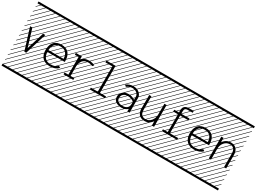

<svg xmlns="http://www.w3.org/2000/svg" viewBox="-63 -2097 4900 3668"><g transform="rotate(30 2386.5 -263.5)"><path d="M96.7 -480.5H147L265.1 -95.7L383.3 -480.5H433.6L285.6 -4.4H244.6ZM0 402.8H530.3V442.9H0ZM0 -970.2H530.3V-930.2H0ZM526.9 410.6 533.7 417.5 525.4 425.8 518.6 418.9ZM526.9 304.7 533.7 311.5 419.4 425.8 412.6 418.9ZM526.9 198.7 533.7 205.6 313.5 425.8 306.6 418.9ZM526.9 92.3 533.7 99.1 207.5 425.8 200.7 418.9ZM526.9 -13.2 533.7 -6.3 101.6 425.8 94.7 418.9ZM526.9 -119.1 533.7 -112.3 3.4 418 -3.4 411.1ZM526.9 -225.6 533.7 -218.8 3.4 311.5 -3.4 304.7ZM526.9 -331.5 533.7 -324.7 3.4 205.6 -3.4 198.7ZM526.9 -438 533.7 -431.2 3.4 99.1 -3.4 92.3ZM526.9 -543.5 533.7 -536.6 3.4 -6.3 -3.4 -13.2ZM526.9 -649.4 533.7 -642.6 3.4 -112.3 -3.4 -119.1ZM526.9 -755.9 533.7 -749 3.4 -218.8 -3.4 -225.6ZM526.9 -861.8 533.7 -855 3.4 -324.7 -3.4 -331.5ZM516.6 -958 523.4 -951.2 3.4 -431.2 -3.4 -438ZM411.1 -958 418 -951.2 3.4 -536.6 -3.4 -543.5ZM305.2 -958 312 -951.2 3.4 -642.6 -3.4 -649.4ZM198.7 -958 205.6 -951.2 3.4 -749 -3.4 -755.9ZM92.3 -958 99.1 -951.2 3.4 -855 -3.4 -861.8Z M628.4 -260.3H962.4Q953.1 -436 795.4 -436Q637.7 -436 628.4 -260.3ZM628.4 -220.2Q630.4 -180.7 640.1 -150.1Q649.9 -119.6 669.4 -95Q689 -70.3 722.4 -57.4Q755.9 -44.4 802.2 -44.4Q900.4 -44.4 953.6 -101.1L992.7 -76.7Q925.3 -4.4 802.2 -4.4Q751.5 -4.4 711.7 -18.3Q671.9 -32.2 647.5 -54.4Q623 -76.7 607.2 -108.2Q591.3 -139.6 585.2 -171.9Q579.1 -204.1 579.1 -240.2Q579.1 -276.4 585.2 -308.6Q591.3 -340.8 606.7 -372.1Q622.1 -403.3 646 -425.8Q669.9 -448.2 708.3 -462.2Q746.6 -476.1 795.4 -476.1Q844.2 -476.1 882.6 -462.2Q920.9 -448.2 944.8 -425.8Q968.8 -403.3 984.1 -372.1Q999.5 -340.8 1005.6 -308.6Q1011.7 -276.4 1011.7 -240.2V-220.2ZM530.3 402.8H1060.5V442.9H530.3ZM530.3 -970.2H1060.5V-930.2H530.3ZM1057.1 410.6 1064 417.5 1055.7 425.8 1048.8 418.9ZM1057.1 304.7 1064 311.5 949.7 425.8 942.9 418.9ZM1057.1 198.7 1064 205.6 843.8 425.8 836.9 418.9ZM1057.1 92.3 1064 99.1 737.8 425.8 731 418.9ZM1057.1 -13.2 1064 -6.3 631.8 425.8 625 418.9ZM1057.1 -119.1 1064 -112.3 533.7 418 526.9 411.1ZM1057.1 -225.6 1064 -218.8 533.7 311.5 526.9 304.7ZM1057.1 -331.5 1064 -324.7 533.7 205.6 526.9 198.7ZM1057.1 -438 1064 -431.2 533.7 99.1 526.9 92.3ZM1057.1 -543.5 1064 -536.6 533.7 -6.3 526.9 -13.2ZM1057.1 -649.4 1064 -642.6 533.7 -112.3 526.9 -119.1ZM1057.1 -755.9 1064 -749 533.7 -218.8 526.9 -225.6ZM1057.1 -861.8 1064 -855 533.7 -324.7 526.9 -331.5ZM1046.9 -958 1053.7 -951.2 533.7 -431.2 526.9 -438ZM941.4 -958 948.2 -951.2 533.7 -536.6 526.9 -543.5ZM835.4 -958 842.3 -951.2 533.7 -642.6 526.9 -649.4ZM729 -958 735.8 -951.2 533.7 -749 526.9 -755.9ZM622.6 -958 629.4 -951.2 533.7 -855 526.9 -861.8Z M1109.4 -4.4V-44.4H1192.4V-435.5L1109.4 -436V-476.1L1216.8 -475.6H1241.2Q1241.2 -475.6 1241.2 -396.5Q1293.5 -476.1 1404.3 -476.1Q1479.5 -476.1 1532.2 -444.3L1502.9 -412.1Q1464.8 -436 1404.3 -436Q1327.1 -436 1286.4 -387.5Q1245.6 -338.9 1241.2 -258.8V-44.4H1324.2V-4.4ZM1060.5 402.8H1590.8V442.9H1060.5ZM1060.5 -970.2H1590.8V-930.2H1060.5ZM1587.4 410.6 1594.2 417.5 1585.9 425.8 1579.1 418.9ZM1587.4 304.7 1594.2 311.5 1480 425.8 1473.1 418.9ZM1587.4 198.7 1594.2 205.6 1374 425.8 1367.2 418.9ZM1587.4 92.3 1594.2 99.1 1268.1 425.8 1261.2 418.9ZM1587.4 -13.2 1594.2 -6.3 1162.1 425.8 1155.3 418.9ZM1587.4 -119.1 1594.2 -112.3 1064 418 1057.1 411.1ZM1587.4 -225.6 1594.2 -218.8 1064 311.5 1057.1 304.7ZM1587.4 -331.5 1594.2 -324.7 1064 205.6 1057.1 198.7ZM1587.4 -438 1594.2 -431.2 1064 99.1 1057.1 92.3ZM1587.4 -543.5 1594.2 -536.6 1064 -6.3 1057.1 -13.2ZM1587.4 -649.4 1594.2 -642.6 1064 -112.3 1057.1 -119.1ZM1587.4 -755.9 1594.2 -749 1064 -218.8 1057.1 -225.6ZM1587.4 -861.8 1594.2 -855 1064 -324.7 1057.1 -331.5ZM1577.1 -958 1584 -951.2 1064 -431.2 1057.1 -438ZM1471.7 -958 1478.5 -951.2 1064 -536.6 1057.1 -543.5ZM1365.7 -958 1372.6 -951.2 1064 -642.6 1057.1 -649.4ZM1259.3 -958 1266.1 -951.2 1064 -749 1057.1 -755.9ZM1152.8 -958 1159.7 -951.2 1064 -855 1057.1 -861.8Z M1688.5 -4.4V-44.4H1841.3V-601.6H1688.5V-641.6H1890.1V-44.4H2023.4V-4.4ZM1590.8 402.8H2121.1V442.9H1590.8ZM1590.8 -970.2H2121.1V-930.2H1590.8ZM2117.7 410.6 2124.5 417.5 2116.2 425.8 2109.4 418.9ZM2117.7 304.7 2124.5 311.5 2010.3 425.8 2003.4 418.9ZM2117.7 198.7 2124.5 205.6 1904.3 425.8 1897.5 418.9ZM2117.7 92.3 2124.5 99.1 1798.3 425.8 1791.5 418.9ZM2117.7 -13.2 2124.5 -6.3 1692.4 425.8 1685.5 418.9ZM2117.7 -119.1 2124.5 -112.3 1594.2 418 1587.4 411.1ZM2117.7 -225.6 2124.5 -218.8 1594.2 311.5 1587.4 304.7ZM2117.7 -331.5 2124.5 -324.7 1594.2 205.6 1587.4 198.7ZM2117.7 -438 2124.5 -431.2 1594.2 99.1 1587.4 92.3ZM2117.7 -543.5 2124.5 -536.6 1594.2 -6.3 1587.4 -13.2ZM2117.7 -649.4 2124.5 -642.6 1594.2 -112.3 1587.4 -119.1ZM2117.7 -755.9 2124.5 -749 1594.2 -218.8 1587.4 -225.6ZM2117.7 -861.8 2124.5 -855 1594.2 -324.7 1587.4 -331.5ZM2107.4 -958 2114.3 -951.2 1594.2 -431.2 1587.4 -438ZM2002 -958 2008.8 -951.2 1594.2 -536.6 1587.4 -543.5ZM1896 -958 1902.8 -951.2 1594.2 -642.6 1587.4 -649.4ZM1789.6 -958 1796.4 -951.2 1594.2 -749 1587.4 -755.9ZM1683.1 -958 1689.9 -951.2 1594.2 -855 1587.4 -861.8Z M2568.4 -321.8V0H2519.5V-55.2Q2466.3 -4.4 2385.3 -4.4Q2304.7 -4.4 2254.4 -42Q2204.1 -79.6 2204.1 -145.5Q2204.1 -215.3 2255.1 -257.6Q2306.2 -299.8 2382.3 -299.8Q2455.6 -299.8 2519.5 -255.9V-321.8Q2519.5 -370.6 2479.7 -403.3Q2439.9 -436 2382.8 -436Q2317.4 -436 2259.3 -392.1L2226.1 -421.4Q2298.3 -476.1 2382.8 -476.1Q2460 -476.1 2514.2 -431.4Q2568.4 -386.7 2568.4 -321.8ZM2385.3 -44.4Q2448.7 -44.4 2484.1 -75.2Q2519.5 -106 2519.5 -167V-206.5Q2498.5 -231.9 2461.7 -245.8Q2424.8 -259.8 2382.3 -259.8Q2325.7 -259.8 2289.3 -229.7Q2252.9 -199.7 2252.9 -145.5Q2252.9 -95.7 2287.1 -70.1Q2321.3 -44.4 2385.3 -44.4ZM2121.1 402.8H2651.4V442.9H2121.1ZM2121.1 -970.2H2651.4V-930.2H2121.1ZM2647.9 410.6 2654.8 417.5 2646.5 425.8 2639.6 418.9ZM2647.9 304.7 2654.8 311.5 2540.5 425.8 2533.7 418.9ZM2647.9 198.7 2654.8 205.6 2434.6 425.8 2427.7 418.9ZM2647.9 92.3 2654.8 99.1 2328.6 425.8 2321.8 418.9ZM2647.9 -13.2 2654.8 -6.3 2222.7 425.8 2215.8 418.9ZM2647.9 -119.1 2654.8 -112.3 2124.5 418 2117.7 411.1ZM2647.9 -225.6 2654.8 -218.8 2124.5 311.5 2117.7 304.7ZM2647.9 -331.5 2654.8 -324.7 2124.5 205.6 2117.7 198.7ZM2647.9 -438 2654.8 -431.2 2124.5 99.1 2117.7 92.3ZM2647.9 -543.5 2654.8 -536.6 2124.5 -6.3 2117.7 -13.2ZM2647.9 -649.4 2654.8 -642.6 2124.5 -112.3 2117.7 -119.1ZM2647.9 -755.9 2654.8 -749 2124.5 -218.8 2117.7 -225.6ZM2647.9 -861.8 2654.8 -855 2124.5 -324.7 2117.7 -331.5ZM2637.7 -958 2644.5 -951.2 2124.5 -431.2 2117.7 -438ZM2532.2 -958 2539.1 -951.2 2124.5 -536.6 2117.7 -543.5ZM2426.3 -958 2433.1 -951.2 2124.5 -642.6 2117.7 -649.4ZM2319.8 -958 2326.7 -951.2 2124.5 -749 2117.7 -755.9ZM2213.4 -958 2220.2 -951.2 2124.5 -855 2117.7 -861.8Z M3108.4 0H3059.6V-97.7Q3032.7 -54.7 2990 -29.5Q2947.3 -4.4 2891.1 -4.4Q2810.1 -4.4 2767.3 -53.7Q2724.6 -103 2724.6 -182.1V-480.5H2773.4V-182.1Q2773.4 -113.8 2803.7 -79.1Q2834 -44.4 2891.1 -44.4Q2962.4 -44.4 3011 -101.8Q3059.6 -159.2 3059.6 -240.2V-480.5H3108.4ZM2651.4 402.8H3181.6V442.9H2651.4ZM2651.4 -970.2H3181.6V-930.2H2651.4ZM3178.2 410.6 3185.1 417.5 3176.8 425.8 3169.9 418.9ZM3178.2 304.7 3185.1 311.5 3070.8 425.8 3064 418.9ZM3178.2 198.7 3185.1 205.6 2964.8 425.8 2958 418.9ZM3178.2 92.3 3185.1 99.1 2858.9 425.8 2852.1 418.9ZM3178.2 -13.2 3185.1 -6.3 2752.9 425.8 2746.1 418.9ZM3178.2 -119.1 3185.1 -112.3 2654.8 418 2647.9 411.1ZM3178.2 -225.6 3185.1 -218.8 2654.8 311.5 2647.9 304.7ZM3178.2 -331.5 3185.1 -324.7 2654.8 205.6 2647.9 198.7ZM3178.2 -438 3185.1 -431.2 2654.8 99.1 2647.9 92.3ZM3178.2 -543.5 3185.1 -536.6 2654.8 -6.3 2647.9 -13.2ZM3178.2 -649.4 3185.1 -642.6 2654.8 -112.3 2647.9 -119.1ZM3178.2 -755.9 3185.1 -749 2654.8 -218.8 2647.9 -225.6ZM3178.2 -861.8 3185.1 -855 2654.8 -324.7 2647.9 -331.5ZM3168 -958 3174.8 -951.2 2654.8 -431.2 2647.9 -438ZM3062.5 -958 3069.3 -951.2 2654.8 -536.6 2647.9 -543.5ZM2956.5 -958 2963.4 -951.2 2654.8 -642.6 2647.9 -649.4ZM2850.1 -958 2856.9 -951.2 2654.8 -749 2647.9 -755.9ZM2743.7 -958 2750.5 -951.2 2654.8 -855 2647.9 -861.8Z M3509.3 -601.6Q3463.9 -601.6 3447.8 -582Q3433.1 -564 3433.1 -515.1V-476.1H3614.3V-436H3433.1V-44.4H3614.3V-4.4H3279.3V-44.4H3384.3V-436H3279.3V-476.1H3384.3V-515.1Q3384.3 -546.4 3389.6 -567.9Q3395 -589.4 3411.1 -607.4Q3442.4 -641.6 3509.3 -641.6H3614.3V-601.6ZM3181.6 402.8H3711.9V442.9H3181.6ZM3181.6 -970.2H3711.9V-930.2H3181.6ZM3708.5 410.6 3715.3 417.5 3707 425.8 3700.2 418.9ZM3708.5 304.7 3715.3 311.5 3601.1 425.8 3594.2 418.9ZM3708.5 198.7 3715.3 205.6 3495.1 425.8 3488.3 418.9ZM3708.5 92.3 3715.3 99.1 3389.2 425.8 3382.3 418.9ZM3708.5 -13.2 3715.3 -6.3 3283.2 425.8 3276.4 418.9ZM3708.5 -119.1 3715.3 -112.3 3185.1 418 3178.2 411.1ZM3708.5 -225.6 3715.3 -218.8 3185.1 311.5 3178.2 304.7ZM3708.5 -331.5 3715.3 -324.7 3185.1 205.6 3178.2 198.7ZM3708.5 -438 3715.3 -431.2 3185.1 99.1 3178.2 92.3ZM3708.5 -543.5 3715.3 -536.6 3185.1 -6.3 3178.2 -13.2ZM3708.5 -649.4 3715.3 -642.6 3185.1 -112.3 3178.2 -119.1ZM3708.5 -755.9 3715.3 -749 3185.1 -218.8 3178.2 -225.6ZM3708.5 -861.8 3715.3 -855 3185.1 -324.7 3178.2 -331.5ZM3698.2 -958 3705.1 -951.2 3185.1 -431.2 3178.2 -438ZM3592.8 -958 3599.6 -951.2 3185.1 -536.6 3178.2 -543.5ZM3486.8 -958 3493.7 -951.2 3185.1 -642.6 3178.2 -649.4ZM3380.4 -958 3387.2 -951.2 3185.1 -749 3178.2 -755.9ZM3273.9 -958 3280.8 -951.2 3185.1 -855 3178.2 -861.8Z M3810.1 -260.3H4144Q4134.8 -436 3977.1 -436Q3819.3 -436 3810.1 -260.3ZM3810.1 -220.2Q3812 -180.7 3821.8 -150.1Q3831.5 -119.6 3851.1 -95Q3870.6 -70.3 3904.1 -57.4Q3937.5 -44.4 3983.9 -44.4Q4082 -44.4 4135.3 -101.1L4174.3 -76.7Q4106.9 -4.4 3983.9 -4.4Q3933.1 -4.4 3893.3 -18.3Q3853.5 -32.2 3829.1 -54.4Q3804.7 -76.7 3788.8 -108.2Q3772.9 -139.6 3766.8 -171.9Q3760.7 -204.1 3760.7 -240.2Q3760.7 -276.4 3766.8 -308.6Q3772.9 -340.8 3788.3 -372.1Q3803.7 -403.3 3827.6 -425.8Q3851.6 -448.2 3889.9 -462.2Q3928.2 -476.1 3977.1 -476.1Q4025.9 -476.1 4064.2 -462.2Q4102.5 -448.2 4126.5 -425.8Q4150.4 -403.3 4165.8 -372.1Q4181.2 -340.8 4187.3 -308.6Q4193.4 -276.4 4193.4 -240.2V-220.2ZM3711.9 402.8H4242.2V442.9H3711.9ZM3711.9 -970.2H4242.2V-930.2H3711.9ZM4238.8 410.6 4245.6 417.5 4237.3 425.8 4230.5 418.9ZM4238.8 304.7 4245.6 311.5 4131.3 425.8 4124.5 418.9ZM4238.8 198.7 4245.6 205.6 4025.4 425.8 4018.6 418.9ZM4238.8 92.3 4245.6 99.1 3919.4 425.8 3912.6 418.9ZM4238.8 -13.2 4245.6 -6.3 3813.5 425.8 3806.6 418.9ZM4238.8 -119.1 4245.6 -112.3 3715.3 418 3708.5 411.1ZM4238.8 -225.6 4245.6 -218.8 3715.3 311.5 3708.5 304.7ZM4238.8 -331.5 4245.6 -324.7 3715.3 205.6 3708.5 198.7ZM4238.8 -438 4245.6 -431.2 3715.3 99.1 3708.5 92.3ZM4238.8 -543.5 4245.6 -536.6 3715.3 -6.3 3708.5 -13.2ZM4238.8 -649.4 4245.6 -642.6 3715.3 -112.3 3708.5 -119.1ZM4238.8 -755.9 4245.6 -749 3715.3 -218.8 3708.5 -225.6ZM4238.8 -861.8 4245.6 -855 3715.3 -324.7 3708.5 -331.5ZM4228.5 -958 4235.4 -951.2 3715.3 -431.2 3708.5 -438ZM4123 -958 4129.9 -951.2 3715.3 -536.6 3708.5 -543.5ZM4017.1 -958 4023.9 -951.2 3715.3 -642.6 3708.5 -649.4ZM3910.6 -958 3917.5 -951.2 3715.3 -749 3708.5 -755.9ZM3804.2 -958 3811 -951.2 3715.3 -855 3708.5 -861.8Z M4315.4 -480.5H4364.3V-382.8Q4391.1 -425.8 4433.8 -450.9Q4476.6 -476.1 4532.7 -476.1Q4613.8 -476.1 4656.5 -426.8Q4699.2 -377.4 4699.2 -298.3V0H4650.4V-298.3Q4650.4 -366.7 4620.1 -401.4Q4589.8 -436 4532.7 -436Q4461.4 -436 4412.8 -378.7Q4364.3 -321.3 4364.3 -240.2V0H4315.4ZM4242.2 402.8H4772.5V442.9H4242.2ZM4242.2 -970.2H4772.5V-930.2H4242.2ZM4769 410.6 4775.9 417.5 4767.6 425.8 4760.7 418.9ZM4769 304.7 4775.9 311.5 4661.6 425.8 4654.8 418.9ZM4769 198.7 4775.9 205.6 4555.7 425.8 4548.8 418.9ZM4769 92.3 4775.9 99.1 4449.7 425.8 4442.9 418.9ZM4769 -13.2 4775.9 -6.3 4343.8 425.8 4336.9 418.9ZM4769 -119.1 4775.9 -112.3 4245.6 418 4238.8 411.1ZM4769 -225.6 4775.9 -218.8 4245.6 311.5 4238.8 304.7ZM4769 -331.5 4775.9 -324.7 4245.6 205.6 4238.8 198.7ZM4769 -438 4775.9 -431.2 4245.6 99.1 4238.8 92.3ZM4769 -543.5 4775.9 -536.6 4245.6 -6.3 4238.8 -13.2ZM4769 -649.4 4775.9 -642.6 4245.6 -112.3 4238.8 -119.1ZM4769 -755.9 4775.9 -749 4245.6 -218.8 4238.8 -225.6ZM4769 -861.8 4775.9 -855 4245.6 -324.7 4238.8 -331.5ZM4758.8 -958 4765.6 -951.2 4245.6 -431.2 4238.8 -438ZM4653.3 -958 4660.2 -951.2 4245.6 -536.6 4238.8 -543.5ZM4547.4 -958 4554.2 -951.2 4245.6 -642.6 4238.8 -649.4ZM4440.9 -958 4447.8 -951.2 4245.6 -749 4238.8 -755.9ZM4334.5 -958 4341.3 -951.2 4245.6 -855 4238.8 -861.8Z"/></g></svg>

Font: AzarMehrMSRS3
Style: Regular
Weight: 1
Designer: Amin Abedi
Version: Version 1.00